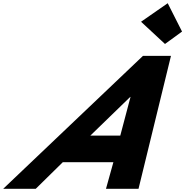

<svg xmlns="http://www.w3.org/2000/svg" viewBox="-48 -1172 1150 1192"><path d="M993.2 -1152 827.7 -1037 976.3 -899 1082.2 -976ZM1013.4 -825H839.4L-28 0H174L341.9 -165H655.9L610 0H812ZM698.7 -330H512.7L760.2 -570H762.2Z"/></svg>

Font: Hussar
Style: BdWodka
Weight: 700
Foundry: Cannot Into Space Fonts
Version: Version 2.00